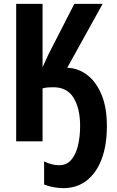

<svg xmlns="http://www.w3.org/2000/svg" viewBox="-20 -734 610 997"><path d="M329 -382Q331 -382 335.5 -382Q340 -382 344 -381Q397 -375 440 -339Q483 -303 509 -238Q535 -173 535 -79Q535 21 507.5 93Q480 165 429.5 204Q379 243 309 243Q284 243 255.5 237.5Q227 232 209 224V104Q249 124 287 124Q325 124 349 97Q373 70 384.5 23.5Q396 -23 396 -81Q396 -170 362.5 -225.5Q329 -281 257 -281Q242 -281 228.5 -280Q215 -279 201 -275V0H64V-714H201V-385Q211 -405 220.5 -427Q230 -449 240 -468L366 -714H513Z"/></svg>

Font: Noto Sans ExtraCondensed
Style: Bold
Weight: 700
Width: 2
Designer: Monotype Design Team
Foundry: Monotype Imaging Inc.
Version: Version 2.013; ttfautohint (v1.8.4.7-5d5b)